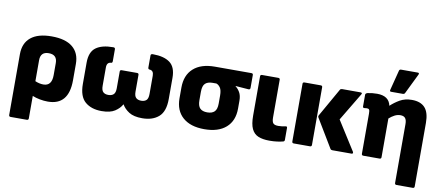

<svg xmlns="http://www.w3.org/2000/svg" viewBox="-77 -1045 3557 1541"><g transform="rotate(10 1701.5 -274.0)"><path d="M63 185Q49 185 49 171V-324Q49 -414 107 -461.5Q165 -509 276 -509Q389 -509 447 -461.5Q505 -414 505 -325V-191Q505 12 335 12Q303 12 269 5.5Q235 -1 209 -12V171Q209 185 195 185ZM209 -303V-132Q244 -117 276 -117Q345 -117 345 -205V-304Q345 -372 276 -372Q209 -372 209 -303Z M773 12Q689 12 638.5 -31.5Q588 -75 588 -177V-350Q588 -437 636.5 -473Q685 -509 777 -509Q793 -509 793 -496V-398Q793 -383 781 -383Q747 -381 747 -339V-190Q747 -153 762 -139Q777 -125 804 -125Q831 -125 846.5 -139Q862 -153 862 -189V-326Q862 -339 876 -339H1001Q1015 -339 1015 -326V-189Q1015 -153 1030 -139Q1045 -125 1072 -125Q1099 -125 1114 -139Q1129 -153 1129 -190V-339Q1129 -381 1096 -383Q1083 -383 1083 -398V-496Q1083 -509 1100 -509Q1191 -509 1239.5 -473Q1288 -437 1288 -350V-177Q1288 -75 1238 -31.5Q1188 12 1104 12Q1035 12 996.5 -12.5Q958 -37 939 -71H937Q919 -38 881 -13Q843 12 773 12Z M1610 12Q1497 12 1434.5 -43Q1372 -98 1372 -198V-285Q1372 -386 1433.5 -441.5Q1495 -497 1608 -497H1905Q1919 -497 1919 -484V-379Q1919 -364 1904 -365L1799 -373V-370Q1818 -357 1833.5 -330.5Q1849 -304 1849 -262V-198Q1849 -98 1786.5 -43Q1724 12 1610 12ZM1610 -125Q1649 -125 1669 -144.5Q1689 -164 1689 -210V-275Q1689 -320 1675 -340Q1661 -360 1643 -366H1612Q1573 -366 1552.5 -347Q1532 -328 1532 -279V-210Q1532 -164 1551.5 -144.5Q1571 -125 1610 -125Z M2141 12Q2086 12 2050 -3Q2014 -18 1996 -56Q1978 -94 1978 -164V-484Q1978 -497 1992 -497H2124Q2138 -497 2138 -484V-177Q2138 -143 2149 -130Q2160 -117 2191 -117Q2207 -117 2222 -119Q2237 -121 2250 -124Q2263 -127 2263 -113V-16Q2263 -4 2252 -1Q2233 4 2205 8Q2177 12 2141 12Z M2652 0Q2641 0 2636 -8L2497 -239Q2491 -248 2497 -258L2628 -489Q2633 -497 2644 -497H2795Q2804 -497 2806 -492.5Q2808 -488 2803 -481L2667 -254L2817 -17Q2821 -10 2819 -5Q2817 0 2809 0ZM2338 0Q2324 0 2324 -14V-484Q2324 -497 2338 -497H2470Q2484 -497 2484 -484V-14Q2484 0 2470 0Z M2905 0Q2891 0 2891 -14V-340Q2891 -365 2886 -372.5Q2881 -380 2868 -380Q2861 -380 2856 -379Q2851 -378 2846 -378Q2834 -377 2834 -390V-484Q2834 -496 2851 -501Q2888 -509 2928 -509Q3025 -509 3041 -431Q3074 -462 3115 -485.5Q3156 -509 3212 -509Q3283 -509 3318.5 -470Q3354 -431 3354 -346V171Q3354 185 3340 185H3208Q3194 185 3194 171V-309Q3194 -341 3182 -356.5Q3170 -372 3142 -372Q3118 -372 3095 -360Q3072 -348 3051 -329V-14Q3051 0 3037 0ZM3036 -544Q3022 -544 3026 -558L3068 -722Q3071 -733 3084 -733H3219Q3236 -733 3227 -716L3148 -554Q3143 -544 3131 -544Z"/></g></svg>

Font: Sofia Sans Black
Style: Regular
Weight: 900
Designer: Botio Nikoltchev, Ani Petrova
Foundry: lettersoup
Version: Version 4.100; ttfautohint (v1.8.3)